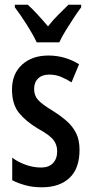

<svg xmlns="http://www.w3.org/2000/svg" viewBox="-20 -786 388 816"><path d="M318 -149Q318 -70 275.5 -30Q233 10 158 10Q120 10 88.5 1.5Q57 -7 32 -20V-116Q55 -98 88 -86Q121 -74 155 -74Q187 -74 205 -92.5Q223 -111 223 -143Q223 -171 207 -191.5Q191 -212 142 -239Q90 -270 60.5 -306.5Q31 -343 31 -406Q31 -472 73.5 -511Q116 -550 186 -550Q256 -550 316 -513L284 -436Q262 -450 239 -459.5Q216 -469 189 -469Q159 -469 142 -452.5Q125 -436 125 -408Q125 -380 141.5 -361.5Q158 -343 206 -314Q239 -293 264 -271Q289 -249 303.5 -220Q318 -191 318 -149ZM136 -606Q121 -638 94.5 -680Q68 -722 43 -755V-766H98Q116 -750 139 -725Q162 -700 184 -674Q208 -704 227.5 -723Q247 -742 271 -766H325V-755Q310 -735 292.5 -708.5Q275 -682 258.5 -655Q242 -628 232 -606Z"/></svg>

Font: Noto Sans Gujarati UI ExtraCondensed Medium
Style: Regular
Weight: 500
Width: 2
Designer: Jelle Bosma - Monotype Design Team, Universal Thirst
Foundry: Monotype Imaging Inc.
Version: Version 2.106; ttfautohint (v1.8.4.7-5d5b)